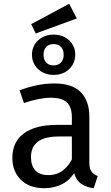

<svg xmlns="http://www.w3.org/2000/svg" viewBox="-20 -978 584 1010"><path d="M265 -539Q360 -539 405 -493Q450 -447 450 -364V-123Q450 -89 462 -74.5Q474 -60 494 -52L473 12Q429 7 402 -15Q375 -37 365 -86L358 -123V-360Q358 -417 330.5 -440.5Q303 -464 248 -464Q219 -464 183 -457Q147 -450 106 -436L83 -503Q132 -521 176.5 -530Q221 -539 265 -539ZM277 -321H373V-260H289Q216 -260 179.5 -233Q143 -206 143 -152Q143 -106 166 -81.5Q189 -57 234 -57Q279 -57 311.5 -82Q344 -107 367 -157L379 -82Q352 -33 309 -10.5Q266 12 213 12Q134 12 89.5 -32.5Q45 -77 45 -147Q45 -232 106 -276.5Q167 -321 277 -321ZM262 -796Q296 -796 321.5 -782Q347 -768 361.5 -744Q376 -720 376 -690Q376 -661 361.5 -636.5Q347 -612 321.5 -598Q296 -584 262 -584Q229 -584 203 -598Q177 -612 162.5 -636.5Q148 -661 148 -690Q148 -720 162.5 -744Q177 -768 203 -782Q229 -796 262 -796ZM262 -746Q237 -746 223 -731Q209 -716 209 -690Q209 -664 223 -649Q237 -634 262 -634Q286 -634 300.5 -649Q315 -664 315 -690Q315 -716 301 -731Q287 -746 262 -746ZM144 -851 344 -958 384 -881 168 -802Z"/></svg>

Font: Fira Sans Variable
Style: Regular
Weight: 400
Designer: Carrois Corporate & Edenspiekermann AG
Foundry: Carrois Corporate GbR & Edenspiekermann AG
Version: Version 4.202